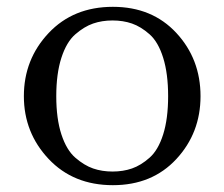

<svg xmlns="http://www.w3.org/2000/svg" viewBox="-20 -531 658 563"><path d="M568 -249Q568 -141 497 -64.5Q426 12 311 12Q195 12 122.5 -65Q50 -142 50 -249Q50 -357 122.5 -434Q195 -511 311 -511Q426 -511 497 -434.5Q568 -358 568 -249ZM458.5 -137Q473 -183 473 -249Q473 -315 458.5 -361.5Q444 -408 418.5 -430.5Q393 -453 367 -462Q341 -471 310 -471Q279 -471 253 -462Q227 -453 201 -430.5Q175 -408 160 -361.5Q145 -315 145 -249Q145 -183 160 -137Q175 -91 201 -68.5Q227 -46 253 -37Q279 -28 310 -28Q341 -28 367 -37Q393 -46 418.5 -68.5Q444 -91 458.5 -137Z"/></svg>

Font: Tenor Sans
Style: Regular
Weight: 400
Designer: Denis Masharov
Foundry: Denis Masharov
Version: Version 1.1